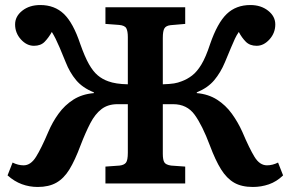

<svg xmlns="http://www.w3.org/2000/svg" viewBox="-20 -729 1155 763"><path d="M130 14Q97 14 67 3Q37 -8 10 -32L30 -83Q52 -72 74 -72Q102 -72 123 -105.5Q144 -139 172 -205Q188 -243 212.5 -277Q237 -311 271.5 -333Q306 -355 353 -359V-362Q308 -380 282.5 -410.5Q257 -441 241 -482Q226 -519 217 -540Q208 -561 201 -575Q194 -589 186 -602Q173 -579 157.5 -563Q142 -547 115 -547Q86 -547 63 -572.5Q40 -598 40 -632Q40 -664 68.5 -686.5Q97 -709 140 -709Q197 -709 234 -673.5Q271 -638 299 -554Q317 -503 333.5 -474Q350 -445 368.5 -429.5Q387 -414 410 -406Q439 -395 488 -394V-582Q488 -605 482 -616.5Q476 -628 453 -630L399 -634V-700H716V-634L658 -629Q640 -627 633.5 -616.5Q627 -606 627 -578V-394Q656 -395 671.5 -397.5Q687 -400 702 -406Q724 -414 743.5 -429Q763 -444 780.5 -473Q798 -502 815 -554Q844 -638 881 -673.5Q918 -709 975 -709Q1017 -709 1045.5 -686.5Q1074 -664 1074 -632Q1074 -598 1051 -572.5Q1028 -547 1000 -547Q973 -547 957 -563Q941 -579 929 -602Q920 -589 913.5 -575Q907 -561 898 -539.5Q889 -518 874 -482Q857 -441 831.5 -410.5Q806 -380 762 -362V-359Q808 -355 842.5 -333Q877 -311 901.5 -277Q926 -243 943 -205Q971 -139 991.5 -105.5Q1012 -72 1041 -72Q1063 -72 1085 -83L1105 -32Q1079 -7 1048.5 3.5Q1018 14 985 14Q940 14 910.5 -3Q881 -20 858.5 -56Q836 -92 814 -151Q784 -231 753.5 -273Q723 -315 668 -315H627V-118Q627 -94 633 -84Q639 -74 660 -71L716 -67V0H399V-67L455 -71Q473 -73 480.5 -82.5Q488 -92 488 -122V-315H447Q409 -315 383.5 -295.5Q358 -276 339 -239.5Q320 -203 300 -151Q278 -92 256 -56Q234 -20 204 -3Q174 14 130 14Z"/></svg>

Font: Literata 7pt SemiBold
Style: Regular
Weight: 600
Designer: Latin by Veronika Burian and Jose Scaglione. Greek by Irene Vlachou. Cyrillic by Vera Evstafieva.
Foundry: TypeTogether
Version: Version 3.002